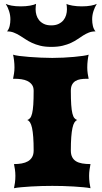

<svg xmlns="http://www.w3.org/2000/svg" viewBox="-20 -991 539 1011"><path d="M53.7 0Q56.6 -12.2 58.8 -29.5Q61 -46.9 61 -65.4Q61 -82.5 58.6 -98.9Q56.2 -115.2 53.7 -127Q75.7 -127 94.5 -130.4Q113.3 -133.8 127.2 -141.8Q141.1 -149.9 149.2 -163.8Q157.2 -177.7 157.2 -198.7Q157.2 -239.7 155 -269Q152.8 -298.3 148.7 -317.4Q144.5 -336.4 138.2 -346.4Q131.8 -356.4 123.5 -358.9Q132.3 -361.8 138.7 -369.4Q145 -377 149.2 -394Q153.3 -411.1 155.3 -439.7Q157.2 -468.3 157.2 -513.2Q157.2 -532.7 148.2 -544.9Q139.2 -557.1 124.8 -564.2Q110.4 -571.3 92.8 -573.7Q75.2 -576.2 58.1 -576.2H48.8Q51.3 -587.9 53.7 -603.3Q56.2 -618.7 56.2 -635.7Q56.2 -653.8 54 -672.4Q51.8 -690.9 48.8 -703.1Q58.1 -699.7 81.3 -696.5Q104.5 -693.4 133.8 -691.2Q163.1 -689 195.3 -687.5Q227.5 -686 255.4 -686Q283.7 -686 313.5 -687.5Q343.3 -689 369.6 -691.4Q396 -693.8 416.5 -696.8Q437 -699.7 446.8 -703.1Q443.8 -690.9 441.7 -672.4Q439.5 -653.8 439.5 -635.7Q439.5 -618.7 441.9 -603.3Q444.3 -587.9 446.8 -576.2H436.5Q418.5 -576.2 403.3 -573.7Q388.2 -571.3 377 -564.2Q365.7 -557.1 359.4 -544.9Q353 -532.7 353 -513.2Q353 -468.3 355 -439.7Q356.9 -411.1 361.1 -394Q365.2 -377 371.6 -369.4Q377.9 -361.8 386.7 -358.9Q378.4 -356.4 372.1 -346.4Q365.7 -336.4 361.6 -317.4Q357.4 -298.3 355.2 -269Q353 -239.7 353 -198.7Q353 -177.7 360.1 -163.8Q367.2 -149.9 380.4 -141.8Q393.6 -133.8 412.8 -130.4Q432.1 -127 456.5 -127Q454.1 -115.2 451.7 -98.9Q449.2 -82.5 449.2 -65.4Q449.2 -46.9 451.4 -29.5Q453.6 -12.2 456.5 0Q442.4 -2.9 418.7 -5.1Q395 -7.3 366.9 -9Q338.9 -10.7 309.6 -11.5Q280.3 -12.2 255.4 -12.2Q230.5 -12.2 200.9 -11.5Q171.4 -10.7 143.3 -9Q115.2 -7.3 91.3 -5.1Q67.4 -2.9 53.7 0ZM250 -744.1Q216.8 -744.1 192.1 -750.2Q167.5 -756.3 148.2 -765.4Q128.9 -774.4 113.3 -784.9Q97.7 -795.4 82.8 -804.4Q67.9 -813.5 52.2 -819.6Q36.6 -825.7 17.1 -825.7Q26.9 -837.4 30.8 -854Q34.7 -870.6 34.7 -889.2Q34.7 -911.1 27.8 -932.4Q21 -953.6 10.3 -970.7Q20 -965.3 41 -961.4Q62 -957.5 89.8 -957.5Q102.5 -957.5 115 -958.5Q127.4 -959.5 138.2 -961.4Q148.9 -963.4 157.2 -965.8Q165.5 -968.3 169.9 -970.7Q168.9 -963.9 168.2 -956.8Q167.5 -949.7 167.5 -941.9Q167.5 -926.8 171.9 -911.6Q176.3 -896.5 186 -884.5Q195.8 -872.6 211.4 -865Q227.1 -857.4 250 -857.4Q272.5 -857.4 288.3 -865Q304.2 -872.6 314 -884.5Q323.7 -896.5 328.1 -911.6Q332.5 -926.8 332.5 -941.9Q332.5 -949.2 331.8 -956.5Q331.1 -963.9 330.1 -970.7Q334.5 -967.8 342.8 -965.6Q351.1 -963.4 361.8 -961.4Q372.6 -959.5 385 -958.5Q397.5 -957.5 410.2 -957.5Q438 -957.5 459 -961.4Q480 -965.3 489.7 -970.7Q479 -953.6 472.2 -932.4Q465.3 -911.1 465.3 -889.2Q465.3 -870.6 469.2 -854Q473.1 -837.4 482.9 -825.7Q463.4 -825.7 448 -819.6Q432.6 -813.5 418.2 -804.4Q403.8 -795.4 388.7 -784.9Q373.5 -774.4 354.2 -765.4Q335 -756.3 309.6 -750.2Q284.2 -744.1 250 -744.1Z"/></svg>

Font: Arbutus
Style: Regular
Weight: 400
Designer: Karolina Lach
Foundry: Sorkin Type Co.
Version: Version 1.003